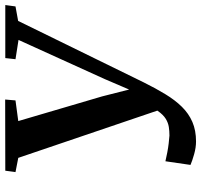

<svg xmlns="http://www.w3.org/2000/svg" viewBox="-38 -746 798 762"><g transform="rotate(-90 361.0 -365.0)"><path d="M180.5 14Q156.5 14 130 6.5Q103.5 -1 87.5 -8L102 -107.5Q119 -103.5 137.5 -100Q156 -96.5 173.2 -94.5Q190.5 -92.5 204 -91.5Q221.5 -91.5 238 -94Q254.5 -96.5 270.5 -106.2Q286.5 -116 301.8 -137.8Q317 -159.5 331.5 -198.5L312.5 -111.5L115.5 -691.5L59 -702.5L64.5 -743L347 -743.5L343.5 -702.5L261.5 -691.5L359.5 -358.5L399.5 -201L363.5 -197.5L428 -348L583.5 -690.5L507 -702.5L511.5 -743H722L716.5 -702.5L659 -692L415 -193.5Q391.5 -146 368.2 -107.8Q345 -69.5 318.2 -42.2Q291.5 -15 258 -0.5Q224.5 14 180.5 14Z"/></g></svg>

Font: Merriweather 48pt SemiBold
Style: Italic
Weight: 600
Italic angle: -7.8°
Designer: Eben Sorkin
Foundry: Eben Sorkin
Version: Version 2.101